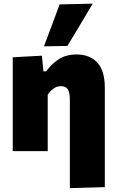

<svg xmlns="http://www.w3.org/2000/svg" viewBox="-20 -806 622 1024"><path d="M352.5 197.5V-276Q352.5 -311 342 -328.8Q331.5 -346.5 305 -346.5Q282.5 -346.5 265 -333.2Q247.5 -320 234.5 -301V0H48V-500.5L203.5 -509L211.5 -425.5H226.5Q253 -463.5 292.5 -489.5Q332 -515.5 388 -515.5Q460 -515.5 499.5 -471.5Q539 -427.5 539 -339V192ZM214.5 -559Q235.5 -615 256.5 -671Q277 -727 298 -782.5L474.5 -786.5Q439.5 -728 406 -671.5Q372 -615 339.5 -561Z"/></svg>

Font: Heraclito ExtraBold
Style: Regular
Weight: 800
Designer: Kostas Bartsokas (font) & Cristiano Sobral (main changes)
Foundry: Kostas Bartsokas (font) & Cristiano Sobral (main changes)
Version: Version 1.00;July 8, 2020;FontCreator 13.0.0.2655 64-bit